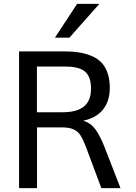

<svg xmlns="http://www.w3.org/2000/svg" viewBox="-20 -978 705 998"><path d="M340.8 -782.2 496.6 -958H380.9L265.6 -782.2ZM171.9 -632.3H308.6H314C408.2 -632.3 453.1 -606.4 453.1 -516.6C453.1 -428.7 398.4 -394.5 304.2 -394.5H171.9ZM172.4 0V-315.9H299.8C326.2 -315.9 346.7 -312.5 361.8 -305.7C377 -299.3 388.7 -289.1 397.9 -274.9C407.2 -260.7 417.5 -238.8 428.7 -209L506.8 0H606.4L522.9 -214.8C506.8 -254.9 491.2 -285.2 475.6 -306.2C460.4 -327.1 439.5 -342.3 412.6 -350.6C505.9 -370.1 550.8 -432.6 550.8 -522C550.8 -582.5 532.7 -627.9 504.9 -655.3C490.7 -669.4 473.1 -680.7 451.7 -689C409.2 -706.1 365.2 -710.9 306.6 -710.9H79.1V0Z"/></svg>

Font: Ride
Style: Regular
Weight: 400
Version: Version 3.000